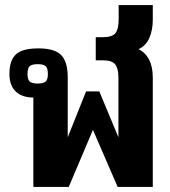

<svg xmlns="http://www.w3.org/2000/svg" viewBox="-20 -734 667 754"><path d="M111 -351Q67 -351 42 -374.5Q17 -398 17 -444Q17 -496 42 -520Q67 -544 131 -544Q195 -544 220.5 -517.5Q246 -491 246 -430V-195L318 -375H370L445 -195V-430Q445 -465 432.5 -481Q420 -497 387 -497H356V-588H384Q421 -588 433.5 -604Q446 -620 446 -660V-714H580V-656Q580 -616 566.5 -585Q553 -554 524 -541Q580 -513 580 -429V0H442L345 -224L250 0H111ZM168 -443Q168 -466 159.5 -474Q151 -482 128 -482Q105 -482 96.5 -474Q88 -466 88 -443Q88 -422 96.5 -414Q105 -406 128 -406Q151 -406 159.5 -414Q168 -422 168 -443Z"/></svg>

Font: Pridi Medium
Style: Regular
Weight: 500
Designer: Katatrad Team
Foundry: CadsonDemak
Version: Version 1.001